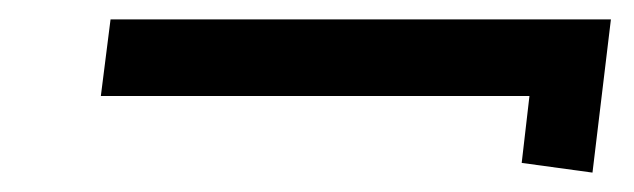

<svg xmlns="http://www.w3.org/2000/svg" viewBox="-20 -370 654 198"><path d="M591 -192 610 -350H94L84 -271H526L518 -202Z"/></svg>

Font: Bluebird
Style: ExtObl
Weight: 400
Designer: Jasper
Foundry: Cannot Into Space Fonts
Version: Version 0.98